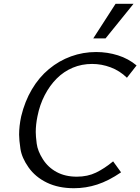

<svg xmlns="http://www.w3.org/2000/svg" viewBox="-20 -985 742 1015"><path d="M371 10Q289 10 228 -19.5Q167 -49 131 -100Q95 -151 88 -198.5Q81 -246 81 -273Q81 -319 92 -370Q111 -449 148.5 -512.5Q186 -576 239 -620Q292 -664 355.5 -687Q419 -710 488 -710Q548 -710 603.5 -692.5Q659 -675 702 -639L651 -574Q613 -611 565 -629Q517 -647 467 -647Q412 -647 364.5 -627Q317 -607 280 -570Q243 -533 216.5 -482Q190 -431 178 -370Q169 -326 169 -287Q169 -265 174 -226Q179 -187 206.5 -143.5Q234 -100 279.5 -75.5Q325 -51 386 -51Q443 -51 487.5 -72.5Q532 -94 578 -132L620 -74Q554 -29 494 -9.5Q434 10 371 10ZM473 -782 591 -965H686L538 -782Z"/></svg>

Font: Isabella Sans
Style: Italic
Weight: 400
Italic angle: -12°
Designer: Christian Thalmann (Catharsis Fonts), Cristiano Sobral
Foundry: The Isabella Sans Project Authors
Version: Version 2.026; ttfautohint (v1.8.4.7-5d5b-dirty)